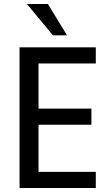

<svg xmlns="http://www.w3.org/2000/svg" viewBox="-20 -942 558 962"><path d="M78 0V-705H460V-624H173V-398H438V-317H173V-81H460V0ZM245 -765 115 -922H220L316 -765Z"/></svg>

Font: Nunito Sans 10pt Condensed SemiBold
Style: Regular
Weight: 600
Width: 3
Designer: Vernon Adams
Foundry: Vernon Adams
Version: Version 3.101;gftools[0.9.27]